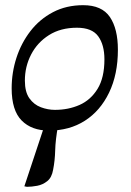

<svg xmlns="http://www.w3.org/2000/svg" viewBox="-20 -501 506 741"><path d="M169 3Q102 3 63.5 -36Q25 -75 25 -160Q25 -221 43.5 -278Q62 -335 97.5 -381Q133 -427 184.5 -454Q236 -481 301 -481Q373 -481 404 -435.5Q435 -390 435 -309Q435 -214 401 -143.5Q367 -73 307.5 -35Q248 3 169 3ZM84 220 74 218 150 -11 204 -16Q194 39 193 79Q192 119 185 154Q180 184 162.5 198Q145 212 123.5 216Q102 220 84 220ZM192 -77Q244 -77 287 -96Q330 -115 356.5 -158Q383 -201 383 -272Q383 -328 359 -361Q335 -394 277 -394Q214 -394 169 -365.5Q124 -337 100 -290.5Q76 -244 76 -190Q76 -146 93.5 -121.5Q111 -97 138 -87Q165 -77 192 -77Z"/></svg>

Font: STIX Two Text
Style: Italic
Weight: 400
Italic angle: -12°
Designer: Ross Mills, John Hudson & Paul Hanslow, Tiro Typeworks Ltd; with prior portions MicroPress Inc. and Coen Hoffman, Elsevi
Foundry: Tiro Typeworks Ltd
Version: Version 2.13 b171